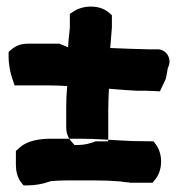

<svg xmlns="http://www.w3.org/2000/svg" viewBox="-20 -577 538 580"><path d="M6 -408V-420L15 -428C27 -438 43 -445 63 -445H160L164 -443C172 -440 180 -437 186 -434V-440C187 -460 190 -477 191 -495V-535L203 -543C233 -562 281 -563 309 -539L318 -531V-495V-494C316 -474 315 -452 313 -432C353 -430 390 -429 430 -428H457H459C487 -425 500 -395 487 -372C485 -358 483 -349 481 -340L480 -337L463 -301L446 -302C429 -303 411 -303 394 -303H393L359 -305C341 -306 324 -308 309 -309C308 -285 307 -264 307 -242V-150H269C254 -144 235 -139 216 -139H205L198 -147C185 -160 180 -176 180 -193V-253C180 -274 181 -297 183 -317C164 -318 148 -319 131 -319H24L18 -337C11 -357 6 -380 6 -408ZM28 -80C28 -61 32 -42 43 -27L51 -17H64C88 -17 112 -22 131 -29L135 -30C149 -31 167 -32 181 -32H267C293 -32 319 -31 343 -29L356 -27C363 -26 369 -26 370 -26L372 -25H441L449 -35C471 -62 473 -109 452 -139L444 -150L378 -151C327 -153 276 -158 220 -158H135C101 -158 61 -153 36 -128L28 -121Z"/></svg>

Font: SolarCharger
Style: 1050
Weight: 1000
Designer: Mew Too
Foundry: Cannot Into Space Fonts/KineticPlasma Fonts
Version: Version 1.100